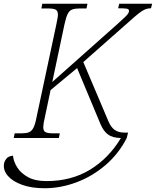

<svg xmlns="http://www.w3.org/2000/svg" viewBox="-65 -734 829 1021"><path d="M8 0 13 -25H50Q74 -25 88.5 -30.5Q103 -36 112.5 -54Q122 -72 129 -109L235 -606Q238 -622 240.5 -635Q243 -648 243 -656Q243 -677 230.5 -683Q218 -689 191 -689H155L160 -714H400L395 -689H358Q334 -689 319 -683.5Q304 -678 295 -660Q286 -642 278 -605L213 -298L556 -603Q585 -629 599 -642.5Q613 -656 617 -663Q621 -670 621 -676Q621 -685 611 -687.5Q601 -690 563 -690L569 -714H744L738 -690Q725 -690 713.5 -686.5Q702 -683 687.5 -673.5Q673 -664 650.5 -644.5Q628 -625 591 -592L378 -404L512 -88Q526 -56 546 -42.5Q566 -29 595 -29H616L609 0Q566 84 496 144Q426 204 341.5 235.5Q257 267 172 267Q103 267 53 249Q3 231 -22.5 202Q-48 173 -44 140Q-43 126 -32 111Q-21 96 4 94Q7 125 26.5 156Q46 187 84 208Q122 229 182 229Q314 229 413.5 168.5Q513 108 578 0Q533 -1 509 -19Q485 -37 469 -75L345 -372L204 -255L173 -108Q165 -74 165 -58Q165 -37 177.5 -31Q190 -25 216 -25H253L248 0Z"/></svg>

Font: Noto Serif ExtraLight
Style: Italic
Weight: 200
Italic angle: -12°
Designer: Monotype Design Team
Foundry: Monotype Imaging Inc.
Version: Version 2.014; ttfautohint (v1.8.4.7-5d5b)